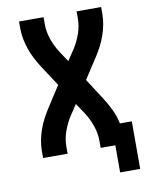

<svg xmlns="http://www.w3.org/2000/svg" viewBox="-95 -804 790 1018"><g transform="rotate(-10 300.0 -294.5)"><path d="M468 146V0H389V-37Q389 -79 375 -119Q361 -159 338 -195L300 -252L262 -195Q239 -159 225 -119Q211 -79 211 -37V0H79V-37Q79 -66 84.5 -94.5Q90 -123 99.5 -150.5Q109 -178 122.5 -204Q136 -230 152 -255L225 -368L152 -480Q136 -505 122.5 -531Q109 -557 99.5 -584.5Q90 -612 84.5 -640.5Q79 -669 79 -698V-735H211V-698Q211 -656 225 -616Q239 -576 262 -540L300 -483L338 -540Q361 -576 375 -616Q389 -656 389 -698V-735H521V-698Q521 -669 515.5 -640.5Q510 -612 500.5 -584.5Q491 -557 477.5 -531Q464 -505 448 -480L375 -368L448 -255Q470 -221 487 -185Q504 -149 512 -110H576V146Z"/></g></svg>

Font: Iosevka Curly XBdEx
Style: Regular
Weight: 800
Width: 7
Monospace: yes
Designer: Belleve Invis
Foundry: Belleve Invis
Version: Version 11.1.0; ttfautohint (v1.8.3)